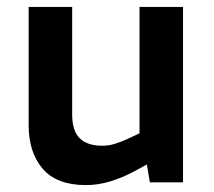

<svg xmlns="http://www.w3.org/2000/svg" viewBox="-20 -528 620 556"><path d="M229 8Q144 8 103.5 -39.5Q63 -87 63 -165V-508H189V-196Q189 -149 211 -127.5Q233 -106 276 -106Q295 -106 312.5 -111.5Q330 -117 348 -125L384 -142V-508H510V0H414L400 -83L426 -63L371 -33Q334 -13 298.5 -2.5Q263 8 229 8Z"/></svg>

Font: REM Medium Medium
Style: Regular
Weight: 500
Version: Version 1.005;gftools[0.9.28]